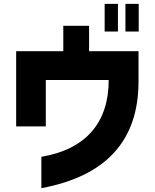

<svg xmlns="http://www.w3.org/2000/svg" viewBox="-20 -880 804 998"><path d="M524 -716H593V-860H524ZM64 -223H218V-464H545C545 -248 432 -105 195 -65V98C530 36 700 -148 700 -456V-614H443V-746H309V-614H64ZM632 -716H701V-860H632Z"/></svg>

Font: コーポレート・ロゴ ver3 Bold
Style: Regular
Weight: 700
Designer: [KANA_main] LOGOTYPE.JP [Source Han Sans] Ryoko NISHIZUKA 西塚涼子 (kana, bopomofo & ideographs); Paul D. Hunt (Latin, Greek
Version: Version 12.001;FEAKit 1.0